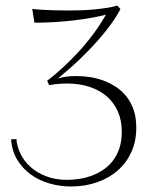

<svg xmlns="http://www.w3.org/2000/svg" viewBox="-20 -655 542 692"><path d="M20 -152.8 39.1 -153.8Q41 -127 54 -100.6Q66.9 -74.2 89.8 -53.5Q112.8 -32.7 146 -19.8Q179.2 -6.8 221.2 -6.8Q240.2 -6.8 262.2 -9.8Q284.2 -12.7 306.2 -20.3Q328.1 -27.8 348.4 -40.5Q368.7 -53.2 384.5 -72.8Q400.4 -92.3 409.7 -118.9Q418.9 -145.5 418.9 -181.2Q418.9 -220.7 405 -252.7Q391.1 -284.7 365.5 -307.1Q339.8 -329.6 303.2 -341.8Q266.6 -354 221.2 -354Q189.9 -354 157.2 -348.1L149.9 -363.8Q176.8 -384.3 205.1 -410.2Q233.4 -436 261.2 -466.1Q289.1 -496.1 314.7 -530.3Q340.3 -564.5 361.8 -602.1Q341.8 -596.7 314 -591.6Q286.1 -586.4 252.4 -582.3Q218.8 -578.1 181.2 -575.7Q143.6 -573.2 104 -573.2L96.2 -623Q96.7 -622.6 106.9 -621.6Q117.2 -620.6 134.8 -619.6Q152.3 -618.7 175.8 -617.9Q199.2 -617.2 226.1 -617.2Q248 -617.2 271.5 -617.9Q294.9 -618.7 317.9 -620.8Q340.8 -623 362.5 -626.2Q384.3 -629.4 402.8 -634.8L414.1 -622.1Q393.1 -583 362.8 -545.2Q332.5 -507.3 300.5 -474.4Q268.6 -441.4 238.8 -415Q209 -388.7 189 -372.1Q201.7 -376.5 218.5 -378.7Q235.4 -380.9 254.9 -380.9Q278.3 -380.9 303.5 -377.2Q328.6 -373.5 352.5 -364.7Q376.5 -356 397.9 -341.8Q419.4 -327.6 435.8 -307.1Q452.1 -286.6 461.7 -258.8Q471.2 -231 471.2 -194.8Q471.2 -146 453.4 -106.9Q435.5 -67.9 404.1 -40.3Q372.6 -12.7 329.3 2.2Q286.1 17.1 235.8 17.1Q196.3 17.1 158.7 6.3Q121.1 -4.4 91.3 -25.9Q61.5 -47.4 42.2 -79.1Q22.9 -110.8 20 -152.8Z"/></svg>

Font: Clicker Script
Style: Regular
Weight: 400
Designer: Astigmatic (AOETI)
Foundry: Astigmatic (AOETI)
Version: Version 1.000